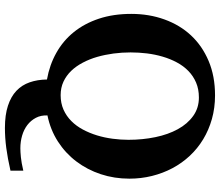

<svg xmlns="http://www.w3.org/2000/svg" viewBox="-78 -650 911 796"><g transform="rotate(90 378.0 -251.5)"><path d="M559.1 -328.1Q559.1 -386.7 548.1 -439.7Q537.1 -492.7 515.1 -532.7Q493.2 -572.8 460.2 -596.4Q427.2 -620.1 383.8 -620.1Q349.1 -620.1 321.8 -608.4Q294.4 -596.7 273.7 -576.4Q252.9 -556.2 238.3 -528.8Q223.6 -501.5 214.4 -470Q205.1 -438.5 200.9 -404.5Q196.8 -370.6 196.8 -336.9Q196.8 -301.3 201.4 -266.1Q206.1 -231 215.3 -198.7Q224.6 -166.5 239.3 -138.7Q253.9 -110.8 273.4 -90.6Q293 -70.3 318.1 -58.6Q343.3 -46.9 374 -46.9Q407.2 -46.9 434.1 -58.8Q460.9 -70.8 481.4 -91.3Q502 -111.8 516.6 -139.2Q531.2 -166.5 540.8 -197.8Q550.3 -229 554.7 -262.5Q559.1 -295.9 559.1 -328.1ZM687 161.1Q635.3 172.9 592.8 178.5Q550.3 184.1 509.8 184.1Q456.1 184.1 418 171.6Q379.9 159.2 356 136.5Q332 113.8 320.8 81.5Q309.6 49.3 309.1 9.8Q248.5 -1 198.5 -29.1Q148.4 -57.1 112.5 -101.6Q76.7 -146 56.9 -205.8Q37.1 -265.6 37.1 -339.8Q37.1 -413.6 60.1 -477.3Q83 -541 126.2 -587.4Q169.4 -633.8 232.2 -660.4Q294.9 -687 375 -687Q426.8 -687 472.7 -674.1Q518.6 -661.1 556.9 -637.9Q595.2 -614.7 625.5 -582.3Q655.8 -549.8 676.8 -510.3Q697.8 -470.7 709 -425.5Q720.2 -380.4 720.2 -332Q720.2 -269.5 701.7 -213.4Q683.1 -157.2 648.9 -112.1Q614.7 -66.9 566.2 -35.6Q517.6 -4.4 458 7.8Q457 35.2 468 55.9Q479 76.7 497.8 91.1Q516.6 105.5 541.7 112.8Q566.9 120.1 594.2 120.1Q608.9 120.1 631.3 117.9Q653.8 115.7 687 107.9Z"/></g></svg>

Font: Charis SIL Phon
Style: Bold
Weight: 700
Foundry: SIL International
Version: Version 5.000